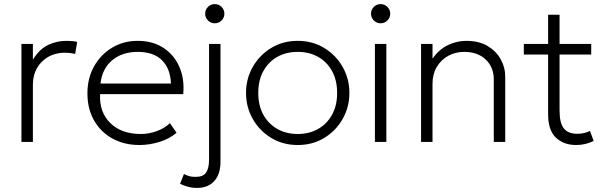

<svg xmlns="http://www.w3.org/2000/svg" viewBox="-20 -695 2974 940"><path d="M85 0V-480H141V-403Q174 -455.5 216 -475.2Q258 -495 305 -495Q318 -495 331.8 -494Q345.5 -493 358 -490L348 -431Q322.5 -437 299 -437Q230 -437 185.5 -393.2Q141 -349.5 141 -279V0Z M663 15Q588 15 530.5 -16.8Q473 -48.5 440.5 -105.5Q408 -162.5 408 -238Q408 -311.5 440.2 -369.5Q472.5 -427.5 528.2 -461.2Q584 -495 654 -495Q728 -495 780.5 -460.5Q833 -426 858.5 -367Q884 -308 877 -234H470Q465.5 -146.5 519.8 -92.8Q574 -39 670 -39Q708.5 -39 746.8 -52.8Q785 -66.5 812 -92L844.5 -45Q807.5 -14 758.8 0.5Q710 15 663 15ZM472 -286H817Q814 -359.5 773 -400.2Q732 -441 654 -441Q578.5 -441 529.5 -400.2Q480.5 -359.5 472 -286Z M945.5 225Q919.5 225 898 218.8Q876.5 212.5 861.5 205L880.5 157Q892.5 163 905 167Q917.5 171 937.5 171Q975 171 989.2 149.5Q1003.5 128 1003.5 87V-480H1059.5V97Q1059.5 157.5 1029.2 191.2Q999 225 945.5 225ZM1031.5 -581Q1012 -581 998.2 -594.8Q984.5 -608.5 984.5 -628Q984.5 -647.5 998.2 -661.2Q1012 -675 1031.5 -675Q1051 -675 1064.8 -661.2Q1078.5 -647.5 1078.5 -628Q1078.5 -608.5 1064.8 -594.8Q1051 -581 1031.5 -581Z M1437.5 15Q1365 15 1307.8 -19.8Q1250.5 -54.5 1217.5 -112.5Q1184.5 -170.5 1184.5 -240Q1184.5 -309.5 1217.5 -367.5Q1250.5 -425.5 1307.8 -460.2Q1365 -495 1437.5 -495Q1510 -495 1567.2 -460.2Q1624.5 -425.5 1657.5 -367.5Q1690.5 -309.5 1690.5 -240Q1690.5 -170.5 1657.5 -112.5Q1624.5 -54.5 1567.5 -19.8Q1510.5 15 1437.5 15ZM1437.5 -39Q1494 -39 1537.5 -63.8Q1581 -88.5 1605.8 -133.5Q1630.5 -178.5 1630.5 -240Q1630.5 -301.5 1605.8 -346.8Q1581 -392 1537.5 -416.5Q1494 -441 1437.5 -441Q1381 -441 1337.5 -416.5Q1294 -392 1269.2 -346.8Q1244.5 -301.5 1244.5 -240Q1244.5 -178.5 1269.2 -133.5Q1294 -88.5 1337.5 -63.8Q1381 -39 1437.5 -39Z M1815.5 0V-480H1871.5V0ZM1843.5 -581Q1824 -581 1810.2 -594.8Q1796.5 -608.5 1796.5 -628Q1796.5 -647.5 1810.2 -661.2Q1824 -675 1843.5 -675Q1863 -675 1876.8 -661.2Q1890.5 -647.5 1890.5 -628Q1890.5 -608.5 1876.8 -594.8Q1863 -581 1843.5 -581Z M2041.5 0V-480H2097.5V-408Q2130.5 -454.5 2174 -474.8Q2217.5 -495 2262.5 -495Q2326 -495 2368.5 -469Q2411 -443 2432.2 -403.2Q2453.5 -363.5 2453.5 -323V0H2397.5V-306Q2397.5 -366 2358 -403.5Q2318.5 -441 2252.5 -441Q2209.5 -441 2174.2 -421.5Q2139 -402 2118.2 -366.8Q2097.5 -331.5 2097.5 -285V0Z M2800.5 15Q2740 15 2701.8 -21Q2663.5 -57 2663.5 -135V-428H2544.5V-480H2663.5V-623H2719.5V-480H2874.5V-428H2719.5V-155Q2719.5 -91.5 2740.8 -65.8Q2762 -40 2806 -40Q2825 -40 2840.8 -44Q2856.5 -48 2868.5 -54L2886.5 -5Q2846.5 15 2800.5 15Z"/></svg>

Font: Geologica Thin
Style: Regular
Weight: 100
Designer: Sindre Bremnes, Frode Helland
Foundry: Monokrom Skriftforlag AS
Version: Version 1.010; ttfautohint (v1.8.4.7-5d5b);gftools[0.9.28]